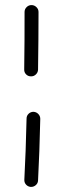

<svg xmlns="http://www.w3.org/2000/svg" viewBox="-20 -712 249 759"><path d="M104.5 -691.9Q115.7 -691.9 124 -683.8Q132.3 -675.8 132.3 -664.6Q132.3 -611.3 131.8 -554Q131.3 -496.6 130.4 -436.5Q129.9 -425.3 121.6 -417.5Q113.3 -409.7 102.1 -410.2Q90.8 -410.2 83 -418.2Q75.2 -426.3 75.7 -437.5Q76.7 -497.1 76.9 -554.2Q77.1 -611.3 77.1 -664.6Q77.1 -675.8 85.2 -683.8Q93.3 -691.9 104.5 -691.9ZM112.3 -270Q123.5 -269.5 131.3 -261.5Q139.2 -253.4 139.2 -242.2Q137.7 -176.3 135.5 -114.3Q133.3 -52.2 130.4 1.5Q129.9 12.7 121.3 20Q112.8 27.3 101.6 26.9Q90.3 25.9 83 17.8Q75.7 9.8 76.2 -1.5Q79.1 -55.2 81.3 -116.2Q83.5 -177.2 85 -243.2Q85 -254.4 93 -262.2Q101.1 -270 112.3 -270Z"/></svg>

Font: Mikhak-DS2-FD Light
Style: Regular
Weight: 300
Designer: Amin Abedi
Version: Version 3.2